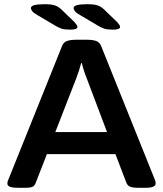

<svg xmlns="http://www.w3.org/2000/svg" viewBox="-20 -891 775 913"><path d="M70 2Q37 2 26 -3.5Q15 -9 15 -18Q15 -27 19 -35L275 -672Q282 -690 298.5 -696Q315 -702 343 -702H393Q421 -702 437.5 -696Q454 -690 461 -672L717 -35Q719 -30 719.5 -26Q720 -22 720 -18Q720 2 672 2H634Q614 2 600.5 -2.5Q587 -7 581 -22L529 -158H203L150 -22Q145 -7 133.5 -2.5Q122 2 105 2ZM342 -517 243 -263H489L393 -517Q386 -534 379.5 -554Q373 -574 369 -591H366Q362 -575 355.5 -555Q349 -535 342 -517ZM314 -750Q288 -750 273.5 -754.5Q259 -759 241 -770L160 -818Q140 -829 133.5 -837.5Q127 -846 127 -853Q127 -871 192 -871Q225 -871 242 -865Q259 -859 274 -844L335 -785Q342 -777 345 -772Q348 -767 348 -763Q348 -750 314 -750ZM517 -750Q491 -750 476.5 -754.5Q462 -759 444 -770L363 -818Q343 -829 336.5 -837.5Q330 -846 330 -853Q330 -871 395 -871Q428 -871 445 -865Q462 -859 477 -844L538 -785Q545 -777 548 -772Q551 -767 551 -763Q551 -750 517 -750Z"/></svg>

Font: Asap Expanded SemiBold
Style: Regular
Weight: 600
Width: 7
Designer: Pablo Cosgaya
Foundry: Omnibus-Type
Version: Version 3.001; ttfautohint (v1.8.4.7-5d5b)